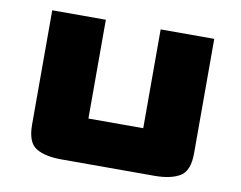

<svg xmlns="http://www.w3.org/2000/svg" viewBox="-62 -588 845 672"><g transform="rotate(10 360.5 -252.0)"><path d="M72.4 -99.4V-505.8H262.9V-154.7Q262.9 -154.7 262.9 -154.7Q262.9 -154.7 262.9 -154.7H457.7Q457.7 -154.7 457.7 -154.7Q457.7 -154.7 457.7 -154.7V-505.8H648.2V-99.4Q648.2 -35.9 615.4 -16.7Q582.7 2.6 525.2 2.6H194.4Q136.9 2.6 104.6 -16.7Q72.4 -35.9 72.4 -99.4Z"/></g></svg>

Font: Science Gothic
Style: Regular
Weight: 400
Designer: Thomas Phinney, Vassil Kateliev, Brandon Buerkle
Foundry: Font Detective LLC
Version: Version 1.018